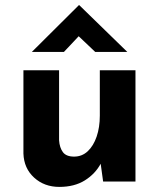

<svg xmlns="http://www.w3.org/2000/svg" viewBox="-20 -713 624 754"><path d="M213 21Q154 21 114 -15.5Q74 -52 72 -110V-437H212V-162Q214 -133 227 -115.5Q240 -98 271 -98Q302 -98 324.5 -119Q347 -140 359.5 -176.5Q372 -213 372 -259V-437H512V0H385L374 -80L376 -71Q354 -30 313 -4.5Q272 21 213 21ZM354 -509 276 -583 310 -593 231 -509H105L290 -693H291L480 -509Z"/></svg>

Font: Reem Kufi Fun
Style: Bold
Weight: 700
Designer: Khaled Hosny
Version: Version 1.005